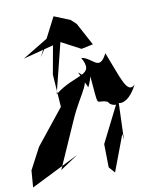

<svg xmlns="http://www.w3.org/2000/svg" viewBox="-112 -886 798 998"><g transform="rotate(-10 287.0 -387.0)"><path d="M354 -421C375 -463 383 -511 373 -489C392 -283 375 -357 441 -329C446 -404 411 -309 480 -307L384 -116L386 7L414 39L486 -152L489 -120L498 -380C434 -323 523 -254 593 -393C548 -350 528 -439 472 -580C425 -489 405 -569 344 -578C404 -472 296 -503 186 -414L252 -678L354 -624L416 -637L352 -756L324 -782L240 -816L138 -618L205 -720L50 -626L211 -668L184 -518L196 -346L48 -161L-12 -47L-19 42L236 -85L141 -22L251 -271C311 -407 383 -460 315 -506Z"/></g></svg>

Font: Asimov Silicon
Style: Regular
Weight: 400
Designer: Google
Version: Version 2.000980; 2014